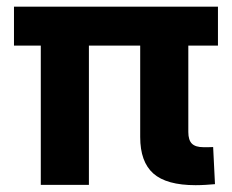

<svg xmlns="http://www.w3.org/2000/svg" viewBox="-20 -542 680 563"><path d="M553.7 1Q468.3 1 429.7 -33.2Q391.1 -67.4 391.1 -140.1V-491.7H532.2V-154.8Q532.2 -131.3 542.7 -120.8Q553.2 -110.4 576.7 -110.4Q584 -110.4 591.8 -110.4Q599.6 -110.4 605 -110.8L610.4 -2Q599.1 -1 583.7 0Q568.4 1 553.7 1ZM99.6 0V-491.7H240.7V0ZM21 -408.2V-522.5H619.1V-408.2Z"/></svg>

Font: Inter 28pt
Style: Bold
Weight: 700
Designer: Rasmus Andersson
Foundry: rsms
Version: Version 4.001;git-66647c0bb